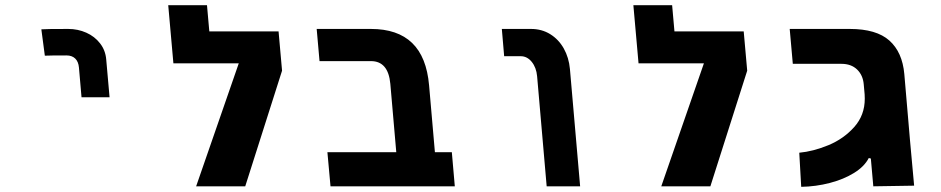

<svg xmlns="http://www.w3.org/2000/svg" viewBox="-20 -721 3640 743"><path d="M244 -609Q155 -609 140 -607.5L153.5 -505.5Q172.5 -506.5 237.5 -506.5Q258.5 -506.5 271 -494.5Q283.5 -482.5 285.5 -459.5L295.5 -344.5H404L391 -491.5Q388 -526.5 367.2 -553.2Q346.5 -580 314 -594.5Q281.5 -609 244 -609Z M1058 -599.5 1071.5 -447.5 929 0H739L904 -476H651L631 -701H781L790 -599.5Z M1415.5 -484.5H1216.5L1205.5 -609H1415.5Q1518.5 -609 1574.8 -554.8Q1631 -500.5 1640.5 -390.5L1663 -132H1728.5L1740 0H1259L1247 -132H1513.5L1490.5 -396.5Q1482.5 -484.5 1415.5 -484.5Z M1995 -503.5H1931L1922 -609H2035Q2076.5 -609 2109.2 -588.8Q2142 -568.5 2161.8 -533.2Q2181.5 -498 2185.5 -454L2225 0H2095.5L2058.5 -426Q2055.5 -459.5 2037.8 -481.5Q2020 -503.5 1995 -503.5Z M2858 -599.5 2871.5 -447.5 2729 0H2539L2704 -476H2451L2431 -701H2581L2590 -599.5Z M3326.5 -339Q3326.5 -350 3326 -355.5L3322.5 -394.5Q3319.5 -430 3296.8 -452Q3274 -474 3236 -474H3048L3036 -609H3268.5Q3371.5 -609 3421.8 -564Q3472 -519 3479.5 -434.5L3494.5 -260L3501.5 -178Q3510 -79.5 3517.5 -2.5L3359.5 0L3350 -107.5L3342 -109.5Q3325 -76.5 3285 -51.8Q3245 -27 3191.2 -13Q3137.5 1 3080.5 2L3073 -130Q3127 -135 3185.8 -159.2Q3244.5 -183.5 3285.5 -229.2Q3326.5 -275 3326.5 -339Z"/></svg>

Font: JuliaMono ExtraBold
Style: Italic
Weight: 800
Italic angle: -9°
Monospace: yes
Designer: cormullion
Foundry: corm
Version: Version 0.057; ttfautohint (v1.8.4)